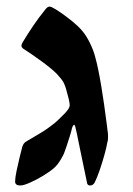

<svg xmlns="http://www.w3.org/2000/svg" viewBox="-20 -548 409 590"><path d="M42.5 22Q26.4 22 26.4 9.8Q26.4 -1 30.8 -22.5Q35.2 -43.9 40.5 -65.2Q45.9 -86.4 48.3 -96.2Q51.8 -109.4 63 -114.7Q79.6 -124.5 102.8 -138.2Q126 -151.9 149.9 -171.4Q164.1 -184.1 179.2 -199.7Q194.3 -215.3 194.3 -224.6Q194.3 -230.5 191.2 -243.9Q188 -257.3 184.3 -270Q180.7 -282.7 178.7 -287.1Q175.3 -296.4 168.2 -305.2Q161.1 -314 154.3 -321.3Q137.7 -337.9 106.4 -360.6Q75.2 -383.3 50.8 -398.9Q45.9 -402.8 45.9 -407.7Q45.9 -408.7 46.6 -411.4Q47.4 -414.1 49.3 -417.5Q66.4 -445.8 82.3 -469.2Q98.1 -492.7 119.1 -518.6Q125.5 -527.8 133.3 -527.8Q134.3 -527.8 139.2 -525.9Q150.4 -520.5 168 -508.3Q185.5 -496.1 203.1 -481.7Q220.7 -467.3 231.9 -454.1Q245.1 -439 256.6 -415.3Q268.1 -391.6 272.9 -371.6Q281.7 -340.3 291 -284.4Q300.3 -228.5 308.1 -166Q309.1 -155.3 310.5 -146.7Q312 -138.2 312 -131.3Q312 -126.5 311.8 -120.8Q311.5 -115.2 309.6 -109.4Q307.6 -96.2 301 -72.5Q294.4 -48.8 286.4 -25.4Q278.3 -2 271.5 11.7Q266.6 22 256.8 22Q248 22 247.1 12.2Q246.6 9.3 242.9 -8.3Q239.3 -25.9 234.1 -50.3Q229 -74.7 224.1 -98.9Q219.2 -123 215.6 -140.4Q211.9 -157.7 210.9 -160.2Q209 -164.6 208.5 -164.6Q206.1 -164.6 204.3 -161.4Q202.6 -158.2 201.7 -155.8Q199.2 -144.5 194.3 -128.9Q189.5 -113.3 185.1 -100.3Q180.7 -87.4 179.2 -83.5Q175.8 -72.3 165.8 -56.2Q155.8 -40 146 -31.7Q133.3 -20.5 112.3 -7.8Q91.3 4.9 71.8 13.4Q52.2 22 42.5 22Z"/></svg>

Font: David Libre
Style: Bold
Weight: 700
Designer: Ismar David, J. Victor Gaultney, Annie Olsen and Meir Sadan
Foundry: Monotype Imaging Inc. & SIL International
Version: Version 1.100; ttfautohint (v1.8.4.7-5d5b)